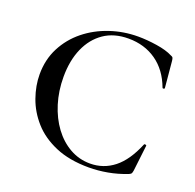

<svg xmlns="http://www.w3.org/2000/svg" viewBox="-116 -757 902 889"><g transform="rotate(20 334.5 -312.0)"><path d="M419 -636Q462 -636 511 -628.5Q560 -621 589 -606Q598 -603 600.5 -598.5Q603 -594 604 -583L616 -453Q616 -451 611.5 -449.5Q607 -448 605 -452Q576 -530 517.5 -571Q459 -612 380 -612Q309 -612 259.5 -578Q210 -544 183.5 -483.5Q157 -423 157 -343Q157 -273 176 -212Q195 -151 229 -105Q263 -59 309 -33Q355 -7 409 -7Q475 -7 526.5 -47.5Q578 -88 614 -175Q616 -179 621 -177.5Q626 -176 626 -174L611 -46Q609 -34 606.5 -30.5Q604 -27 595 -23Q549 -5 502 3.5Q455 12 410 12Q314 12 245 -17.5Q176 -47 133 -95.5Q90 -144 69.5 -202Q49 -260 49 -316Q49 -389 79.5 -448Q110 -507 162 -549Q214 -591 280.5 -613.5Q347 -636 419 -636Z"/></g></svg>

Font: Cormorant SemiBold
Style: Regular
Weight: 600
Designer: Christian Thalmann (Catharsis Fonts)
Foundry: Catharsis Fonts
Version: Version 4.000